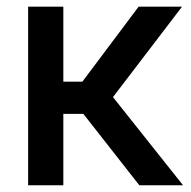

<svg xmlns="http://www.w3.org/2000/svg" viewBox="-20 -550 567 570"><path d="M63.5 -530.3H168V-307.6H224.6L391.6 -530.3H520.5L315.4 -261.7L523.4 0H393.6L227.5 -211.9H168V0H63.5Z"/></svg>

Font: Pretendard Medium
Style: Regular
Weight: 500
Designer: Base glyphs from Inter by Rasmus Andersson; Hangeul glyphs from Noto Sans CJK(Source Han Sans) by Jang Soo-young and Kan
Foundry: Kil Hyung-jin
Version: Version 1.309